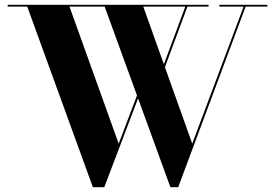

<svg xmlns="http://www.w3.org/2000/svg" viewBox="-20 -770 1146 800"><path d="M367 10 93.5 -742.5H12V-750H849V-742.5H577L781 -171.5L995 -742.5H894V-750H1094V-742.5H1003.5L722.5 10H690L416 -742.5H269.5L474.5 -171.5L563 -404.5L567.5 -392L414.5 10ZM657.5 -464 650.5 -469.5 754 -747.5 762.5 -746.5Z"/></svg>

Font: Bodoni Moda 28pt
Style: Bold
Weight: 700
Designer: Owen Earl
Foundry: indestructible type
Version: Version 2.005